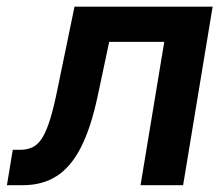

<svg xmlns="http://www.w3.org/2000/svg" viewBox="-55 -542 656 562"><path d="M-34.7 0 -17.6 -103.5H3.4Q24.9 -103.5 40.8 -111.3Q56.6 -119.1 68.8 -138.7Q81.1 -158.2 92 -193.8Q103 -229.5 114.3 -286.1L163.1 -522.5H567.4L481 0H356.4L425.8 -419.4H264.6L230.5 -258.8Q210.9 -167.5 181.9 -110.6Q152.8 -53.7 111.3 -26.9Q69.8 0 12.7 0Z"/></svg>

Font: Inter 28pt SemiBold
Style: Italic
Weight: 600
Italic angle: -9.3988°
Designer: Rasmus Andersson
Foundry: rsms
Version: Version 4.001;git-66647c0bb